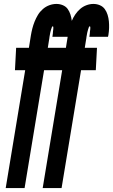

<svg xmlns="http://www.w3.org/2000/svg" viewBox="-20 -763 575 976"><path d="M9 193 108 -406H56L62 -520H127L137 -583Q140 -601 144.5 -618.5Q149 -636 156 -653.5Q163 -671 173 -687.5Q183 -704 198 -717Q213 -730 231 -736.5Q249 -743 267 -743Q284 -743 299.5 -736.5Q315 -730 324 -717.5Q333 -705 338 -689.5Q343 -674 345 -657Q352 -674 363 -690Q374 -706 388 -718Q402 -730 419.5 -736.5Q437 -743 455 -743Q472 -743 487.5 -736.5Q503 -730 512.5 -717Q522 -704 527 -687.5Q532 -671 533.5 -654.5Q535 -638 534.5 -620.5Q534 -603 531 -585L529 -576H434L435 -579Q435 -582 435.5 -585Q436 -588 436.5 -591.5Q437 -595 437 -598.5Q437 -602 437.5 -605Q438 -608 438.5 -611.5Q439 -615 439 -618Q439 -621 439 -625Q439 -629 436 -629Q433 -629 432 -625.5Q431 -622 430 -619.5Q429 -617 428 -614Q427 -611 426.5 -608.5Q426 -606 425 -603Q424 -600 423.5 -597Q423 -594 422.5 -591.5Q422 -589 421.5 -586Q421 -583 420.5 -580.5Q420 -578 419.5 -575Q419 -572 419 -569.5Q419 -567 418 -564L411 -520H473L467 -406H392L293 193H197L296 -406H204L105 193ZM315 -520 324 -576H246L247 -579Q247 -582 247.5 -585Q248 -588 248.5 -591.5Q249 -595 249 -598.5Q249 -602 249.5 -605Q250 -608 250.5 -611.5Q251 -615 251 -618Q251 -621 251 -625Q251 -629 248 -629Q245 -629 244 -625.5Q243 -622 242 -619.5Q241 -617 240 -614Q239 -611 238.5 -608.5Q238 -606 237 -603Q236 -600 235.5 -597Q235 -594 234.5 -591.5Q234 -589 233.5 -586Q233 -583 232.5 -580.5Q232 -578 231.5 -575Q231 -572 231 -569.5Q231 -567 230 -564L223 -520Z"/></svg>

Font: Iosevka SS18 Heavy
Style: Italic
Weight: 900
Italic angle: -9°
Monospace: yes
Designer: Belleve Invis
Foundry: Belleve Invis
Version: Version 25.1.1; ttfautohint (v1.8.4)